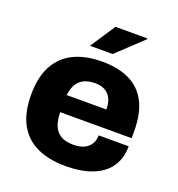

<svg xmlns="http://www.w3.org/2000/svg" viewBox="-133 -833 885 955"><g transform="rotate(20 309.5 -356.0)"><path d="M320 12Q230 12 167 -17.5Q104 -47 70.5 -108Q37 -169 37 -264Q37 -357 70 -418Q103 -479 165 -509Q227 -539 314 -539Q400 -539 459.5 -510Q519 -481 550 -421Q581 -361 581 -266V-231H203Q203 -189 215 -160Q227 -131 252 -116Q277 -101 319 -101Q344 -101 363 -107Q382 -113 395 -124.5Q408 -136 415 -152Q422 -168 422 -188H581Q581 -140 563.5 -102.5Q546 -65 512 -39.5Q478 -14 429.5 -1Q381 12 320 12ZM204 -322H414Q414 -348 407.5 -367.5Q401 -387 388.5 -400Q376 -413 358.5 -419.5Q341 -426 318 -426Q282 -426 258 -414Q234 -402 221 -379Q208 -356 204 -322ZM229 -592 316 -724H484L486 -721L349 -592Z"/></g></svg>

Font: Archivo SemiBold ExtraBold
Style: Regular
Weight: 800
Version: Version 2.001